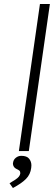

<svg xmlns="http://www.w3.org/2000/svg" viewBox="-20 -760 271 966"><path d="M75 0 181 -740H231L125 0ZM45 186 28 162Q45 152 57 144Q69 136 75 128.5Q81 121 82 113Q82 111 82 110Q82 102 77 98Q72 94 63 90Q54 86 49.5 78.5Q45 71 45 63Q45 60 46 57Q48 43 60 33.5Q72 24 87 24Q115 24 126.5 38.5Q138 53 138 72Q138 78 137 85Q135 101 128.5 115Q122 129 110.5 140.5Q99 152 83 163Q67 174 45 186Z"/></svg>

Font: Lexend ExtLt
Style: Italic
Weight: 250
Italic angle: -8.13011°
Designer: Bonnie Shaver-Troup, Thomas Jockin
Foundry: Lexend
Version: Version 1.007